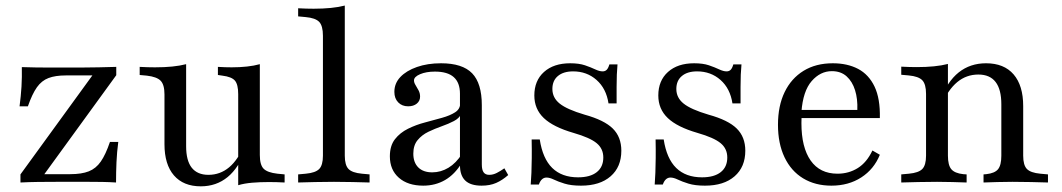

<svg xmlns="http://www.w3.org/2000/svg" viewBox="-20 -653 3799 687"><path d="M53.2 0V-29L310.5 -383.1H215.3Q178.2 -383.1 153.6 -373.8Q129 -364.5 112.1 -340.7Q95.2 -316.9 79.8 -272.6H50Q54.8 -308.9 56.9 -343.1Q58.9 -377.4 58.1 -412.9Q82.3 -412.1 106.9 -411.7Q131.5 -411.3 154.8 -411.3H215.3H267.7Q300.8 -411.3 333.5 -412.1Q366.1 -412.9 396 -413.7V-383.9L138.7 -29.8H231.5Q271.8 -29.8 297.6 -39.9Q323.4 -50 340.7 -75Q358.1 -100 373.4 -145.2H403.2Q398.4 -108.9 396.8 -73Q395.2 -37.1 395.2 0Q371 -1.6 346.4 -2Q321.8 -2.4 298.4 -2.4H231.5H182.3Q150 -2.4 116.9 -2Q83.9 -1.6 53.2 0Z M646 -413.7V-206.5H568.5V-315.3Q568.5 -350 554.8 -364.1Q541.1 -378.2 505.6 -382.3L479.8 -384.7V-413.7Q495.2 -412.9 508.1 -412.5Q521 -412.1 534.7 -412.1Q568.5 -412.1 596.4 -414.9Q624.2 -417.7 646 -423.4ZM646 -206.5V-129.8Q646 -78.2 666.1 -52.8Q686.3 -27.4 725.8 -27.4Q767.7 -27.4 800 -54.4Q832.3 -81.5 854.8 -136.3L858.9 -118.5Q834.7 -52.4 794.4 -19.4Q754 13.7 698.4 13.7Q636.3 13.7 602.4 -25.4Q568.5 -64.5 568.5 -137.1V-206.5ZM832.3 0V-206.5H909.7V-98.4Q909.7 -62.9 923.4 -49.2Q937.1 -35.5 972.6 -31.5L998.4 -29V0Q983.1 -0.8 970.2 -1.2Q957.3 -1.6 942.7 -1.6Q909.7 -1.6 881.9 0.8Q854 3.2 832.3 9.7ZM909.7 -413.7V-206.5H832.3V-316.1Q832.3 -350.8 820.6 -364.5Q808.9 -378.2 775.8 -382.3L759.7 -384.7V-413.7Q775 -412.9 785.9 -412.5Q796.8 -412.1 808.9 -412.1Q837.9 -412.1 863.7 -414.9Q889.5 -417.7 909.7 -423.4Z M1175 -2.4Q1137.1 -2.4 1107.7 -1.6Q1078.2 -0.8 1046.8 0V-29L1074.2 -31.5Q1108.9 -34.7 1122.2 -48.4Q1135.5 -62.1 1135.5 -96V-206.5H1213.7V-96Q1213.7 -62.1 1227 -48.4Q1240.3 -34.7 1275 -31.5L1302.4 -29V0Q1271 -0.8 1241.5 -1.6Q1212.1 -2.4 1175 -2.4ZM1135.5 -206.5V-525Q1135.5 -560.5 1122.2 -574.6Q1108.9 -588.7 1073.4 -591.9L1046.8 -594.4V-623.4Q1062.9 -622.6 1075.8 -622.2Q1088.7 -621.8 1102.4 -621.8Q1135.5 -621.8 1163.7 -624.6Q1191.9 -627.4 1213.7 -633.1V-623.4V-206.5Z M1625.8 -206.5V-317.7Q1625.8 -357.3 1603.6 -377Q1581.5 -396.8 1536.3 -396.8Q1504.8 -396.8 1483.1 -387.5Q1461.3 -378.2 1461.3 -365.3Q1461.3 -357.3 1466.9 -348.4Q1472.6 -339.5 1477.8 -329.4Q1483.1 -319.4 1483.1 -307.3Q1483.1 -291.9 1471.4 -282.3Q1459.7 -272.6 1440.3 -272.6Q1418.5 -272.6 1404.8 -286.7Q1391.1 -300.8 1391.1 -324.2Q1391.1 -354.8 1412.5 -377.4Q1433.9 -400 1471.8 -413.3Q1509.7 -426.6 1558.1 -426.6Q1634.7 -426.6 1669.4 -390.7Q1704 -354.8 1704 -276.6V-206.5ZM1494.4 11.3Q1439.5 11.3 1407.3 -16.9Q1375 -45.2 1375 -93.5Q1375 -131.5 1393.1 -154.8Q1411.3 -178.2 1439.9 -192.3Q1468.5 -206.5 1500.8 -214.9Q1533.1 -223.4 1561.7 -231.5Q1590.3 -239.5 1608.5 -251.2Q1626.6 -262.9 1626.6 -283.1L1629.8 -245.2Q1623.4 -229.8 1604 -219.8Q1584.7 -209.7 1560.5 -201.2Q1536.3 -192.7 1512.9 -181.5Q1489.5 -170.2 1474.2 -151.6Q1458.9 -133.1 1458.9 -103.2Q1458.9 -71.8 1476.6 -54Q1494.4 -36.3 1526.6 -36.3Q1557.3 -36.3 1584.7 -52.8Q1612.1 -69.4 1633.1 -102.4L1632.3 -70.2Q1607.3 -29 1572.6 -8.9Q1537.9 11.3 1494.4 11.3ZM1704 -64.5Q1704 -45.2 1710.5 -36.3Q1716.9 -27.4 1730.6 -27.4Q1744.4 -27.4 1757.7 -34.3Q1771 -41.1 1784.7 -50.8L1798.4 -26.6Q1777.4 -8.1 1755.2 1.6Q1733.1 11.3 1703.2 11.3Q1663.7 11.3 1644.8 -6.9Q1625.8 -25 1625.8 -62.1V-206.5H1704Z M2058.9 11.3Q2023.4 11.3 2000 4Q1976.6 -3.2 1961.7 -10.5Q1946.8 -17.7 1935.5 -17.7Q1916.9 -17.7 1908.1 7.3H1879Q1880.6 -12.1 1881.5 -35.1Q1882.3 -58.1 1882.7 -87.5Q1883.1 -116.9 1882.3 -154H1911.3Q1921.8 -85.5 1956 -52Q1990.3 -18.5 2048.4 -18.5Q2091.9 -18.5 2115.3 -37.1Q2138.7 -55.6 2138.7 -89.5Q2138.7 -121 2114.9 -140.7Q2091.1 -160.5 2032.3 -177.4Q1959.7 -198.4 1925.8 -230.6Q1891.9 -262.9 1891.9 -311.3Q1891.9 -364.5 1926.6 -395.6Q1961.3 -426.6 2020.2 -426.6Q2051.6 -426.6 2073 -419.4Q2094.4 -412.1 2109.7 -404.8Q2125 -397.6 2136.3 -397.6Q2145.2 -397.6 2150.8 -403.2Q2156.5 -408.9 2160.5 -422.6H2189.5Q2187.9 -404.8 2187.1 -385.9Q2186.3 -366.9 2186.3 -342.3Q2186.3 -317.7 2186.3 -283.1H2157.3Q2149.2 -336.3 2114.5 -366.9Q2079.8 -397.6 2030.6 -397.6Q1996 -397.6 1976.2 -381Q1956.5 -364.5 1956.5 -334.7Q1956.5 -303.2 1982.7 -282.3Q2008.9 -261.3 2071.8 -242.7Q2141.9 -223.4 2172.6 -193.1Q2203.2 -162.9 2203.2 -113.7Q2203.2 -55.6 2164.9 -22.2Q2126.6 11.3 2058.9 11.3Z M2502.4 11.3Q2466.9 11.3 2443.5 4Q2420.2 -3.2 2405.2 -10.5Q2390.3 -17.7 2379 -17.7Q2360.5 -17.7 2351.6 7.3H2322.6Q2324.2 -12.1 2325 -35.1Q2325.8 -58.1 2326.2 -87.5Q2326.6 -116.9 2325.8 -154H2354.8Q2365.3 -85.5 2399.6 -52Q2433.9 -18.5 2491.9 -18.5Q2535.5 -18.5 2558.9 -37.1Q2582.3 -55.6 2582.3 -89.5Q2582.3 -121 2558.5 -140.7Q2534.7 -160.5 2475.8 -177.4Q2403.2 -198.4 2369.4 -230.6Q2335.5 -262.9 2335.5 -311.3Q2335.5 -364.5 2370.2 -395.6Q2404.8 -426.6 2463.7 -426.6Q2495.2 -426.6 2516.5 -419.4Q2537.9 -412.1 2553.2 -404.8Q2568.5 -397.6 2579.8 -397.6Q2588.7 -397.6 2594.4 -403.2Q2600 -408.9 2604 -422.6H2633.1Q2631.5 -404.8 2630.6 -385.9Q2629.8 -366.9 2629.8 -342.3Q2629.8 -317.7 2629.8 -283.1H2600.8Q2592.7 -336.3 2558.1 -366.9Q2523.4 -397.6 2474.2 -397.6Q2439.5 -397.6 2419.8 -381Q2400 -364.5 2400 -334.7Q2400 -303.2 2426.2 -282.3Q2452.4 -261.3 2515.3 -242.7Q2585.5 -223.4 2616.1 -193.1Q2646.8 -162.9 2646.8 -113.7Q2646.8 -55.6 2608.5 -22.2Q2570.2 11.3 2502.4 11.3Z M2954.8 11.3Q2896.8 11.3 2853.6 -14.9Q2810.5 -41.1 2787.1 -90.3Q2763.7 -139.5 2763.7 -206.5Q2763.7 -274.2 2787.5 -323.4Q2811.3 -372.6 2855.2 -399.6Q2899.2 -426.6 2959.7 -426.6Q3012.1 -426.6 3050.4 -406.5Q3088.7 -386.3 3109.3 -343.1Q3129.8 -300 3128.2 -230.6H2815.3L2814.5 -259.7H3047.6Q3049.2 -299.2 3039.5 -330.2Q3029.8 -361.3 3009.3 -379.8Q2988.7 -398.4 2956.5 -398.4Q2915.3 -398.4 2884.3 -362.9Q2853.2 -327.4 2847.6 -252.4L2849.2 -250.8Q2848.4 -241.9 2848 -232.3Q2847.6 -222.6 2847.6 -212.1Q2847.6 -125.8 2880.6 -78.6Q2913.7 -31.5 2976.6 -31.5Q3016.9 -31.5 3049.2 -51.6Q3081.5 -71.8 3101.6 -114.5L3128.2 -99.2Q3107.3 -47.6 3061.7 -18.1Q3016.1 11.3 2954.8 11.3Z M3333.1 -2.4Q3295.2 -2.4 3265.7 -1.6Q3236.3 -0.8 3204.8 0V-29L3232.3 -31.5Q3266.9 -34.7 3280.2 -48.4Q3293.5 -62.1 3293.5 -96V-206.5H3371.8V-96Q3371.8 -62.1 3383.9 -47.6Q3396 -33.1 3426.6 -29.8L3438.7 -29V0Q3412.1 -0.8 3387.5 -1.6Q3362.9 -2.4 3333.1 -2.4ZM3293.5 -206.5V-316.9Q3293.5 -351.6 3280.2 -365.7Q3266.9 -379.8 3231.5 -383.1L3204.8 -385.5V-414.5Q3221 -413.7 3233.9 -413.3Q3246.8 -412.9 3260.5 -412.9Q3293.5 -412.9 3321.8 -415.7Q3350 -418.5 3371.8 -424.2V-414.5V-206.5ZM3562.9 -206.5V-279.8Q3562.9 -333.1 3542.3 -359.7Q3521.8 -386.3 3480.6 -386.3Q3437.9 -386.3 3405.2 -359.3Q3372.6 -332.3 3349.2 -278.2L3344.4 -294.4Q3369.4 -361.3 3410.5 -394Q3451.6 -426.6 3508.1 -426.6Q3572.6 -426.6 3606.9 -386.7Q3641.1 -346.8 3641.1 -273.4V-206.5ZM3602.4 -2.4Q3572.6 -2.4 3548.8 -1.6Q3525 -0.8 3499.2 0V-29L3508.9 -29.8Q3539.5 -33.1 3551.2 -47.6Q3562.9 -62.1 3562.9 -96V-206.5H3641.1V-96Q3641.1 -62.1 3654.4 -48.4Q3667.7 -34.7 3702.4 -31.5L3729.8 -29V0Q3698.4 -0.8 3669 -1.6Q3639.5 -2.4 3602.4 -2.4Z"/></svg>

Font: Playfair 5pt SemiExpanded Light
Style: Regular
Weight: 400
Version: Version 2.203